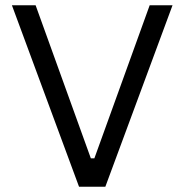

<svg xmlns="http://www.w3.org/2000/svg" viewBox="-20 -710 702 730"><path d="M280.5 0 25.3 -690H115.4L325.4 -108H338.8L549.1 -690H636L380.5 0Z"/></svg>

Font: Mozilla Text ExtraLight
Style: Regular
Weight: 200
Designer: Studio DRAMA
Foundry: Studio DRAMA
Version: Version 1.000